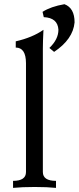

<svg xmlns="http://www.w3.org/2000/svg" viewBox="-20 -914 383 934"><path d="M252.4 0Q210.9 -4.4 148.9 -4.4Q86.4 -4.4 43.5 0V-34.2Q106.4 -34.2 106.4 -77.1V-606.9Q106 -682.6 56.6 -682.6V-712.9Q137.7 -731.4 191.4 -769Q188.5 -710 188.5 -678.2V-77.1Q188.5 -34.2 252.4 -34.2ZM243.2 -661.6 220.2 -680.7Q264.2 -722.7 264.2 -769.5Q260.7 -827.6 192.9 -830.6L187 -856.4Q227.5 -882.3 293.5 -893.6Q342.8 -875 342.8 -805.2Q335.4 -723.1 243.2 -661.6Z"/></svg>

Font: Kelvinch
Style: Regular
Weight: 400
Designer: Paul James MIller
Foundry: High-Logic / Made with FontCreator
Version: Version 3.30 September 23, 2016